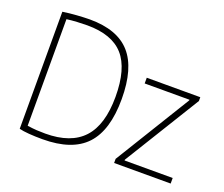

<svg xmlns="http://www.w3.org/2000/svg" viewBox="-123 -936 1326 1136"><g transform="rotate(20 539.5 -368.0)"><path d="M687 -26 978 -500V-504H696V-540H1033V-516L740 -40V-35H1043V0H687ZM240 13Q194 13 155 10Q116 7 93 1V-736Q112 -739 135 -741.5Q158 -744 180.5 -745.5Q203 -747 224.5 -748Q246 -749 262 -749Q436 -749 518 -656.5Q600 -564 600 -370Q600 -173 513 -80Q426 13 240 13ZM244 -24Q405 -24 483 -109Q561 -194 561 -370Q561 -547 488.5 -629Q416 -711 260 -711Q232 -711 196 -709Q160 -707 131 -703V-32Q165 -27 190 -25.5Q215 -24 244 -24Z"/></g></svg>

Font: Encode Sans Narrow
Style: Thin
Weight: 250
Designer: Pablo Impallari, Andres Torresi
Foundry: Pablo Impallari, Andres Torresi
Version: Version 1.000; ttfautohint (v1.00) -l 8 -r 50 -G 200 -x 14 -